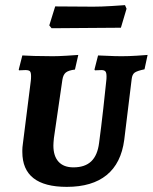

<svg xmlns="http://www.w3.org/2000/svg" viewBox="-20 -719 595 748"><path d="M188 -152Q188 -111 208 -89Q228 -67 266 -67Q311 -67 335.5 -90.5Q360 -114 366 -162Q374 -221 382.5 -297Q391 -373 394 -404Q395 -411 395 -421Q395 -436 390.5 -441Q386 -446 375 -446L350 -445L348 -448L362 -503Q372 -503 399.5 -501.5Q427 -500 454 -500Q481 -500 513 -502Q545 -504 555 -505L543 -449Q514 -443 504.5 -436Q495 -429 493 -411L464 -174Q452 -83 395.5 -37Q339 9 240 9Q67 9 67 -127V-135Q67 -144 69 -158L100 -404Q101 -411 101 -422Q101 -437 96.5 -441.5Q92 -446 79 -446L54 -445L53 -448L67 -503Q79 -502 113 -501Q147 -500 186 -500Q207 -500 240.5 -502Q274 -504 285 -505L272 -448Q247 -445 236.5 -436.5Q226 -428 223 -408L190 -181Q188 -161 188 -152ZM451 -611 315 -610 181 -609 172 -620 195 -694 343 -693Q374 -693 414.5 -695.5Q455 -698 467 -699L473 -685Z"/></svg>

Font: Alegreya SC
Style: Bold Italic
Weight: 700
Italic angle: -7°
Designer: Juan Pablo del Peral
Foundry: Huerta Tipografica
Version: Version 2.007; ttfautohint (v1.6)